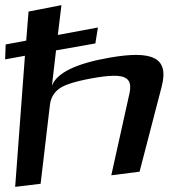

<svg xmlns="http://www.w3.org/2000/svg" viewBox="-97 -693 690 747"><path d="M331 -469C198 -446 123 -409 105 -359L121 -497L274 -524L284 -586L128 -557L142 -673L14 -648L5 -535L-75 -520L-77 -462L0 -476L-38 34L61 22L97 -283C100 -312 113 -334 136 -350C160 -366 209 -380 282 -392C314 -397 339 -399 358 -398C403 -395 416 -374 407 -331L336 -11L446 -25L532 -356C562 -471 494 -497 331 -469Z"/></svg>

Font: Gamestation Warped
Style: Italic
Weight: 400
Designer: Jonas Hecksher
Foundry: Jonas Hecksher, Playtypeª, e-types AS
Version: Version 1.003